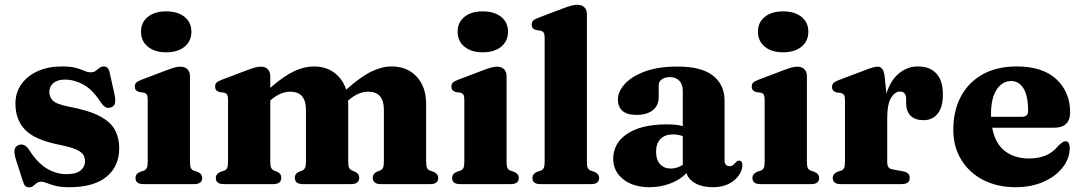

<svg xmlns="http://www.w3.org/2000/svg" viewBox="-20 -769 4520 802"><path d="M251.5 -436.5Q219.5 -436.5 202.8 -421.8Q186 -407 186 -385Q186 -365 200.2 -349.5Q214.5 -334 267.5 -323.5Q353 -307.5 398.5 -282.8Q444 -258 461 -224.8Q478 -191.5 478 -150Q478 -74.5 425 -30.8Q372 13 269.5 13Q234 13 212 7.2Q190 1.5 176.2 -4.2Q162.5 -10 152 -10Q140.5 -10 133.2 -4.2Q126 1.5 119 7.5Q112 13.5 101 13.5Q90 13.5 84.8 7.2Q79.5 1 74.5 -15L44.5 -109Q31.5 -153 57 -163Q82 -172.5 101 -144Q135 -90 174.5 -65.8Q214 -41.5 258.5 -41.5Q297 -41.5 316 -56.5Q335 -71.5 335 -96.5Q335 -112 327 -123.8Q319 -135.5 296.5 -145.2Q274 -155 229.5 -164Q126.5 -184 85.5 -226.2Q44.5 -268.5 44.5 -336Q44.5 -382.5 69.5 -417.5Q94.5 -452.5 138 -472Q181.5 -491.5 238.5 -491.5Q275 -491.5 296.8 -485.5Q318.5 -479.5 332.2 -473.2Q346 -467 359 -467Q371.5 -467 379.8 -473.2Q388 -479.5 395.5 -485.5Q403 -491.5 414 -491.5Q434 -491.5 439 -462L459 -371.5Q463 -349.5 460.2 -337.8Q457.5 -326 444.5 -321Q431 -315.5 420.8 -321.5Q410.5 -327.5 399.5 -343.5Q366.5 -395 328 -415.8Q289.5 -436.5 251.5 -436.5Z M674 -550.5Q626 -550.5 597.5 -574Q569 -597.5 569 -636.5Q569 -675.5 597.5 -698.5Q626 -721.5 674 -721.5Q722.5 -721.5 751 -698.5Q779.5 -675.5 779.5 -636.5Q779.5 -597.5 751 -574Q722.5 -550.5 674 -550.5ZM773.5 -451.5V-93.5Q773.5 -75 777.2 -67.2Q781 -59.5 789.5 -56.5L804 -51.5Q824.5 -43.5 824.5 -25.5Q824.5 0 791.5 0H579Q546 0 546 -25.5Q546 -43 566 -51.5L581.5 -56.5Q589.5 -60 593.2 -67.5Q597 -75 597 -93V-353Q597 -367.5 593 -373.8Q589 -380 580 -382L561.5 -384.5Q543 -390 543 -407Q543 -417.5 548.8 -423.5Q554.5 -429.5 570 -435.5L671.5 -474Q695 -483 708.8 -486.8Q722.5 -490.5 732.5 -490.5Q753 -490.5 763.2 -479.5Q773.5 -468.5 773.5 -451.5Z M1109 -451.5V-402Q1165.5 -451.5 1208.5 -471.5Q1251.5 -491.5 1290 -491.5Q1341 -491.5 1376.2 -465.5Q1411.5 -439.5 1426 -394.5Q1486 -448 1530.8 -469.8Q1575.5 -491.5 1615.5 -491.5Q1681 -491.5 1720.5 -448.8Q1760 -406 1760 -335.5V-94Q1760 -75.5 1763.8 -67.5Q1767.5 -59.5 1776 -56.5L1790.5 -51.5Q1810.5 -43 1810.5 -25.5Q1810.5 0 1777.5 0H1570.5Q1537 0 1537 -27Q1537 -43 1553 -51L1567.5 -56.5Q1576 -60.5 1579.8 -68Q1583.5 -75.5 1583.5 -94V-310Q1583.5 -386 1518 -386Q1477 -386 1436.5 -351L1434 -349Q1434.5 -342.5 1434.5 -335.5V-94Q1434.5 -75.5 1438.2 -68Q1442 -60.5 1451 -56.5L1464.5 -51Q1480.5 -43 1480.5 -27Q1480.5 0 1447 0H1245Q1211.5 0 1211.5 -27Q1211.5 -43 1227.5 -51L1242 -56.5Q1250.5 -60.5 1254.2 -68Q1258 -75.5 1258 -94V-310Q1258 -386 1192.5 -386Q1151.5 -386 1111 -351L1109 -349.5V-93.5Q1109 -75 1112.8 -67.8Q1116.5 -60.5 1125 -56.5L1139 -51Q1155 -43 1155 -27Q1155 0 1121.5 0H914.5Q881.5 0 881.5 -25.5Q881.5 -43 901.5 -51.5L917 -56.5Q925 -59.5 928.8 -67.2Q932.5 -75 932.5 -93V-353Q932.5 -367.5 928.5 -373.8Q924.5 -380 915.5 -382L897 -384.5Q878.5 -390 878.5 -407Q878.5 -417.5 884.2 -423.5Q890 -429.5 905.5 -435.5L1007 -474Q1029.5 -482.5 1043.2 -486.5Q1057 -490.5 1070 -490.5Q1089 -490.5 1099 -479.5Q1109 -468.5 1109 -451.5Z M1996.5 -550.5Q1948.5 -550.5 1920 -574Q1891.5 -597.5 1891.5 -636.5Q1891.5 -675.5 1920 -698.5Q1948.5 -721.5 1996.5 -721.5Q2045 -721.5 2073.5 -698.5Q2102 -675.5 2102 -636.5Q2102 -597.5 2073.5 -574Q2045 -550.5 1996.5 -550.5ZM2096 -451.5V-93.5Q2096 -75 2099.8 -67.2Q2103.5 -59.5 2112 -56.5L2126.5 -51.5Q2147 -43.5 2147 -25.5Q2147 0 2114 0H1901.5Q1868.5 0 1868.5 -25.5Q1868.5 -43 1888.5 -51.5L1904 -56.5Q1912 -60 1915.8 -67.5Q1919.5 -75 1919.5 -93V-353Q1919.5 -367.5 1915.5 -373.8Q1911.5 -380 1902.5 -382L1884 -384.5Q1865.5 -390 1865.5 -407Q1865.5 -417.5 1871.2 -423.5Q1877 -429.5 1892.5 -435.5L1994 -474Q2017.5 -483 2031.2 -486.8Q2045 -490.5 2055 -490.5Q2075.5 -490.5 2085.8 -479.5Q2096 -468.5 2096 -451.5Z M2431.5 -710.5V-93.5Q2431.5 -75 2435.2 -67.2Q2439 -59.5 2447.5 -56.5L2462 -51.5Q2482.5 -43.5 2482.5 -25.5Q2482.5 0 2449.5 0H2237Q2204 0 2204 -25.5Q2204 -43 2224 -51.5L2239.5 -56.5Q2247.5 -59.5 2251.2 -67.2Q2255 -75 2255 -93V-612Q2255 -626.5 2251 -632.5Q2247 -638.5 2238 -641L2219.5 -643.5Q2201 -648.5 2201 -666Q2201 -676.5 2206.8 -682.5Q2212.5 -688.5 2228 -694.5L2329.5 -733Q2353 -742 2366.8 -745.5Q2380.5 -749 2390.5 -749Q2411 -749 2421.2 -738.2Q2431.5 -727.5 2431.5 -710.5Z M2541.5 -105.5Q2541.5 -171.5 2600.5 -210.5Q2659.5 -249.5 2765.5 -249.5Q2803 -249.5 2832 -242.5V-389Q2832 -416 2817.8 -431.5Q2803.5 -447 2778.5 -447Q2757.5 -447 2744.5 -437.5Q2731.5 -428 2731.5 -414V-364.5Q2731.5 -328.5 2707 -308.8Q2682.5 -289 2638 -289Q2599 -289 2580 -306Q2561 -323 2561 -353Q2561 -385.5 2589 -417.2Q2617 -449 2672.5 -470Q2728 -491 2811 -491Q2910 -491 2958.2 -453Q3006.5 -415 3006.5 -349.5V-100Q3006.5 -75 3027.5 -75Q3037 -75 3042.2 -80Q3047.5 -85 3052 -89.5Q3055 -93 3058.5 -95.5Q3062 -98 3066.5 -98Q3081 -98 3081 -78.5Q3081 -59 3067 -37.8Q3053 -16.5 3025.5 -1.8Q2998 13 2957 13Q2914.5 13 2885.2 -3Q2856 -19 2847.5 -46Q2820 -17.5 2779 -2.2Q2738 13 2693 13Q2625 13 2583.2 -20.2Q2541.5 -53.5 2541.5 -105.5ZM2720.5 -136Q2720.5 -101 2737.5 -83Q2754.5 -65 2781.5 -65Q2808.5 -65 2832 -80.5V-200.5Q2812.5 -207.5 2791 -207.5Q2758 -207.5 2739.2 -188.8Q2720.5 -170 2720.5 -136Z M3251 -550.5Q3203 -550.5 3174.5 -574Q3146 -597.5 3146 -636.5Q3146 -675.5 3174.5 -698.5Q3203 -721.5 3251 -721.5Q3299.5 -721.5 3328 -698.5Q3356.5 -675.5 3356.5 -636.5Q3356.5 -597.5 3328 -574Q3299.5 -550.5 3251 -550.5ZM3350.5 -451.5V-93.5Q3350.5 -75 3354.2 -67.2Q3358 -59.5 3366.5 -56.5L3381 -51.5Q3401.5 -43.5 3401.5 -25.5Q3401.5 0 3368.5 0H3156Q3123 0 3123 -25.5Q3123 -43 3143 -51.5L3158.5 -56.5Q3166.5 -60 3170.2 -67.5Q3174 -75 3174 -93V-353Q3174 -367.5 3170 -373.8Q3166 -380 3157 -382L3138.5 -384.5Q3120 -390 3120 -407Q3120 -417.5 3125.8 -423.5Q3131.5 -429.5 3147 -435.5L3248.5 -474Q3272 -483 3285.8 -486.8Q3299.5 -490.5 3309.5 -490.5Q3330 -490.5 3340.2 -479.5Q3350.5 -468.5 3350.5 -451.5Z M3675 -451.5 3682.5 -378.5Q3701 -435.5 3736.2 -463.5Q3771.5 -491.5 3813.5 -491.5Q3864 -491.5 3891.2 -462Q3918.5 -432.5 3918.5 -375Q3918.5 -320 3896.2 -293.5Q3874 -267 3838 -267Q3802 -267 3783.5 -285.8Q3765 -304.5 3765 -338V-358Q3764 -386.5 3738.5 -386.5Q3718 -386.5 3702 -360.2Q3686 -334 3686 -274.5V-93.5Q3686 -77.5 3691.2 -70.2Q3696.5 -63 3713.5 -60.5L3753.5 -53Q3780 -48 3780 -26Q3780 0 3746.5 0H3491.5Q3458.5 0 3458.5 -25.5Q3458.5 -43 3478.5 -51.5L3494 -56.5Q3502 -59.5 3505.8 -67.2Q3509.5 -75 3509.5 -93V-351.5Q3509.5 -366 3505.5 -372Q3501.5 -378 3492.5 -380.5L3474 -383Q3455.5 -388 3455.5 -405.5Q3455.5 -416 3461.2 -422Q3467 -428 3482.5 -434L3581.5 -471.5Q3611.5 -483.5 3625 -487Q3638.5 -490.5 3646.5 -490.5Q3670 -490.5 3675 -451.5Z M4450 -300.5Q4450 -235.5 4383 -235.5H4124.5Q4136.5 -170 4177 -138.5Q4217.5 -107 4279 -107Q4317.5 -107 4347.8 -119.5Q4378 -132 4400 -159.5Q4412 -170.5 4418.5 -174.8Q4425 -179 4431.5 -179Q4440.5 -179 4444.5 -170.5Q4448.5 -162 4448.5 -149.5Q4447.5 -106 4418.5 -69Q4389.5 -32 4338.5 -9.5Q4287.5 13 4221 13Q4146.5 13 4088 -16.8Q4029.5 -46.5 3995.8 -100.8Q3962 -155 3962 -227Q3962 -306 3993.5 -365.5Q4025 -425 4084.2 -458.2Q4143.5 -491.5 4227.5 -491.5Q4335.5 -491.5 4392.8 -437.8Q4450 -384 4450 -300.5ZM4119.5 -291.5Q4119.5 -286 4119.5 -281H4248Q4274.5 -281 4274.5 -305.5Q4274.5 -369.5 4255.2 -400Q4236 -430.5 4203.5 -430.5Q4167 -430.5 4143.2 -395Q4119.5 -359.5 4119.5 -291.5Z"/></svg>

Font: Fraunces 9pt S000
Style: Bold
Weight: 700
Version: Version 1.000; ttfautohint (v1.8.3)